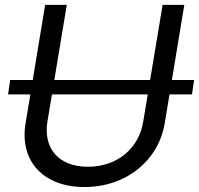

<svg xmlns="http://www.w3.org/2000/svg" viewBox="-20 -747 808 780"><path d="M768.5 -421.9H678.3L728.7 -727.3H640.6L589.8 -421.9H200.6L251.4 -727.3H163.4L112.9 -421.9H21.3L12.8 -363.6H103.3L83.8 -245.7C58.9 -96.6 152 12.8 323.2 12.8C494.3 12.8 624.3 -96.6 649.1 -245.7L668.7 -363.6H759.9ZM561.8 -252.8C544.7 -146.3 458.8 -69.6 337.4 -69.6C215.9 -69.6 155.5 -146.3 172.6 -252.8L191.1 -363.6H580.3Z"/></svg>

Font: TID UI
Style: Italic
Weight: 400
Italic angle: -9.39999°
Designer: The TID Project Authors
Foundry: Bakken & Bæck
Version: Version 1.001;hotconv 1.0.109;makeotfexe 2.5.65596